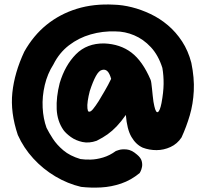

<svg xmlns="http://www.w3.org/2000/svg" viewBox="-20 -690 923 862"><path d="M344 149Q284 135 228.5 102Q173 69 129.5 21.5Q86 -26 60 -84Q26 -185 35.5 -274.5Q45 -364 89 -458Q130 -531 189.5 -579Q249 -627 325 -650.5Q401 -674 492 -669Q530 -668 572 -657.5Q614 -647 656 -627Q698 -607 734 -576.5Q770 -546 797.5 -504Q825 -462 839 -408Q853 -340 850 -281.5Q847 -223 832 -172Q817 -121 795 -73Q776 -44 745.5 -30Q715 -16 682.5 -16Q650 -16 621 -27Q590 -41 570 -75.5Q550 -110 545 -174Q524 -144 504 -123Q484 -102 463 -87Q442 -72 414 -58Q380 -46 350 -52.5Q320 -59 298 -75Q276 -91 265 -106Q237 -146 234.5 -200Q232 -254 248 -317Q272 -397 321 -446.5Q370 -496 448 -495Q520 -492 570 -454Q620 -416 656 -332Q658 -328 659.5 -316.5Q661 -305 662.5 -291Q664 -277 665.5 -261.5Q667 -246 669 -233Q671 -220 673 -213Q680 -182 689 -187Q698 -192 705 -227Q714 -275 714.5 -312.5Q715 -350 709 -385Q691 -442 657.5 -478Q624 -514 582.5 -531.5Q541 -549 498 -549Q441 -551 387 -535.5Q333 -520 289.5 -486.5Q246 -453 220 -401Q193 -359 181 -308Q169 -257 171.5 -207Q174 -157 189 -116Q200 -94 217.5 -67Q235 -40 264.5 -15Q294 10 341 24Q360 27 386.5 26.5Q413 26 443 17Q473 8 500 -12Q500 -12 513.5 -16.5Q527 -21 549 -19Q571 -17 595 4Q612 18 616 32.5Q620 47 617.5 59.5Q615 72 611 79.5Q607 87 607 87Q568 119 524 134Q480 149 434 151.5Q388 154 344 149ZM378 -189Q386 -186 397.5 -200Q409 -214 423 -236Q436 -258 450.5 -282.5Q465 -307 479 -336Q472 -361 462 -370.5Q452 -380 438 -376Q424 -373 410.5 -348.5Q397 -324 383 -281Q377 -258 374 -237.5Q371 -217 372.5 -203.5Q374 -190 378 -189Z"/></svg>

Font: Sour Gummy Black ExtraBold
Style: Regular
Weight: 800
Version: Version 1.000